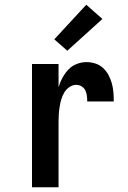

<svg xmlns="http://www.w3.org/2000/svg" viewBox="-20 -790 540 810"><path d="M115 0V-520H227V-422Q233 -443 243.5 -462Q254 -481 268.5 -496.5Q283 -512 303.5 -520Q324 -528 345 -528Q364 -528 382.5 -522Q401 -516 415 -503Q429 -490 438 -473Q447 -456 452 -437.5Q457 -419 458.5 -400Q460 -381 460 -362H348Q348 -374 346.5 -386Q345 -398 340 -408.5Q335 -419 324.5 -425.5Q314 -432 302 -432Q286 -432 272.5 -422.5Q259 -413 251 -399.5Q243 -386 238.5 -370.5Q234 -355 231.5 -339Q229 -323 228 -307.5Q227 -292 227 -276V0ZM264 -576 209 -624 344 -770 412 -710Z"/></svg>

Font: Iosevka SS08 Regular
Style: Bold
Weight: 700
Monospace: yes
Designer: Belleve Invis
Foundry: Belleve Invis
Version: Version 16.3.4; ttfautohint (v1.8.4)